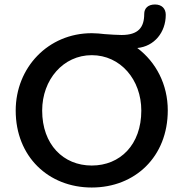

<svg xmlns="http://www.w3.org/2000/svg" viewBox="-20 -826 818 856"><path d="M389 10C582 10 728 -127 728 -334C728 -449 676 -549 592 -612C668 -619 719 -682 719 -760C719 -787 702 -806 671 -806C640 -806 623 -789 623 -764C623 -704 597 -670 522 -670C499 -670 477 -672 446 -674C428 -676 409 -678 389 -678C195 -678 50 -525 50 -333C50 -128 196 10 389 10ZM389 -88C262 -88 168 -182 168 -333C168 -471 262 -580 389 -580C517 -580 610 -471 610 -333C610 -181 516 -88 389 -88Z"/></svg>

Font: SN Pro Medium
Style: Regular
Weight: 500
Designer: Tobias Whetton
Foundry: Supernotes
Version: Version 1.003;Glyphs 3.3 (3324)